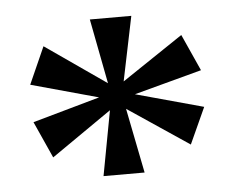

<svg xmlns="http://www.w3.org/2000/svg" viewBox="-38 -843 579 475"><g transform="rotate(-5 252.0 -605.5)"><path d="M201 -411 231 -572 81 -468 40 -559 207 -606 40 -652 81 -744 232 -639 201 -800H304L271 -640L423 -742L464 -651L296 -606L464 -560L423 -470L271 -572L303 -411Z"/></g></svg>

Font: Noto Serif Malayalam SemiBold
Style: Regular
Weight: 600
Designer: Indian type Foundry, Jelle Bosma, Monotype Design Team
Foundry: Monotype Imaging Inc.
Version: Version 2.104; ttfautohint (v1.8.4.7-5d5b)